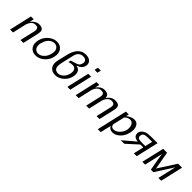

<svg xmlns="http://www.w3.org/2000/svg" viewBox="306 -2161 3780 3780"><g transform="rotate(45 2196.0 -271.0)"><path d="M75 0 182 -472H261L240 -379Q271 -423 315.5 -451Q360 -479 413 -479Q524 -479 529 -396Q530 -362 512 -284L446 1H365L438 -313Q442 -333 442 -341Q445 -372 435 -391Q421 -422 361 -422Q271 -422 225 -298L157 0Z M617 -237Q618 -240 619 -245Q620 -250 621 -252Q647 -351 728 -418.5Q809 -486 901 -486Q994 -486 1044.5 -416.5Q1095 -347 1069 -237Q1045 -130 963 -61Q881 8 787 8Q694 8 643 -59Q592 -126 617 -237ZM698 -246 694 -244Q682 -196 687 -156Q693 -107 725 -80.5Q757 -54 799 -54Q859 -54 915 -106.5Q971 -159 992 -251Q1012 -334 979 -381.5Q946 -429 886 -429Q820 -429 769 -379.5Q718 -330 698 -246Z M1172 -240 1221 -446Q1232 -494 1250.5 -537Q1269 -580 1299 -620Q1329 -660 1375 -683.5Q1421 -707 1477 -708H1485Q1568 -708 1610 -663.5Q1652 -619 1637 -551Q1615 -459 1502 -423V-420Q1574 -411 1599 -359Q1624 -307 1608 -231Q1586 -127 1506 -59.5Q1426 8 1337 8Q1237 8 1190.5 -57.5Q1144 -123 1172 -240ZM1340 -360 1350 -412Q1359 -417 1419 -432Q1498 -454 1523 -475.5Q1548 -497 1560 -546Q1569 -588 1547 -616Q1523 -646 1469 -646Q1407 -646 1370.5 -611Q1334 -576 1322 -527L1300 -435L1257 -248Q1251 -218 1248 -191Q1238 -88 1303 -64Q1328 -54 1360 -55Q1411 -58 1461 -105Q1511 -152 1527 -224Q1544 -299 1521 -337Q1497 -377 1445 -378Q1432 -379 1398 -375Q1367 -370 1340 -360Z M1812 -615 1830 -692H1910L1892 -615ZM1670 0 1779 -472H1859L1750 0Z M1902 0 2009 -472H2088L2067 -379Q2135 -474 2231 -477Q2265 -478 2290 -469Q2312 -463 2326.5 -451.5Q2341 -440 2347 -423.5Q2353 -407 2354 -399Q2355 -391 2356 -377Q2428 -479 2532 -479Q2645 -479 2648 -397Q2649 -382 2647.5 -366Q2646 -350 2644 -340.5Q2642 -331 2637 -309Q2632 -287 2630 -278L2565 1H2484L2557 -313Q2570 -371 2552 -397Q2534 -423 2481 -423Q2431 -423 2392.5 -381Q2354 -339 2338 -274L2275 0H2193L2265 -313Q2278 -372 2260.5 -397.5Q2243 -423 2189 -423Q2139 -423 2100.5 -381Q2062 -339 2046 -274Q2045 -271 2045 -267L1984 0Z M2683 166 2829 -470H2909L2895 -408Q2975 -479 3064 -479Q3138 -479 3171.5 -410.5Q3205 -342 3181 -237Q3157 -129 3084.5 -60Q3012 9 2929 9Q2884 9 2856.5 -12Q2829 -33 2817 -59L2765 166ZM2883 -351Q2883 -350 2881.5 -346Q2880 -342 2880 -340V-337V-334L2833 -132Q2826 -103 2843 -76Q2864 -48 2905 -48Q2978 -48 3042.5 -123Q3107 -198 3103 -282Q3104 -340 3077 -379.5Q3050 -419 3000 -419Q2965 -419 2927.5 -396.5Q2890 -374 2883 -351Z M3156 0 3412 -217Q3316 -228 3296 -282Q3288 -307 3289 -323Q3285 -364 3315 -399Q3345 -434 3390 -452Q3439 -472 3546 -472H3710L3601 0H3521L3570 -213H3489L3255 0ZM3366 -347Q3365 -345 3365 -341Q3360 -318 3367 -301.5Q3374 -285 3385.5 -277Q3397 -269 3418.5 -265Q3440 -261 3451 -260.5Q3462 -260 3482 -260H3580L3616 -415H3545Q3455 -415 3425 -407Q3377 -394 3366 -347Z M3757 0 3867 -471H3975L4041 -98H4042L4281 -471H4392L4283 1H4205L4280 -326Q4284 -345 4284 -347L4292 -383Q4286 -374 4275 -355Q4264 -336 4258 -326L4055 -9H3986Q3931 -298 3922 -381L3835 0Z"/></g></svg>

Font: Coval
Style: Light Italic
Weight: 300
Foundry: Context Ltd
Version: Version 001.000